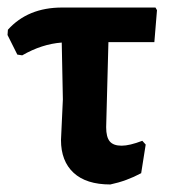

<svg xmlns="http://www.w3.org/2000/svg" viewBox="-27 -484 453 510"><path d="M266 6Q202 6 168.5 -25Q135 -56 135 -112L140 -220L137 -371Q84 -367 32 -337L19 -339L-7 -391L-6 -405Q47 -464 138 -464H386L390 -457L383 -372H261L255 -146Q255 -120 264.5 -108.5Q274 -97 296 -97Q317 -97 351 -110L360 -100L348 -24Q309 -3 266 6Z"/></svg>

Font: Alegreya Sans
Style: Bold
Weight: 700
Designer: Juan Pablo del Peral
Foundry: Huerta Tipografica
Version: Version 2.007